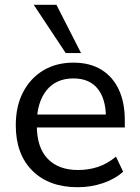

<svg xmlns="http://www.w3.org/2000/svg" viewBox="-20 -774 585 803"><path d="M305 9Q185 9 115.5 -60Q46 -129 46 -250Q46 -330 76.5 -388.5Q107 -447 161 -479.5Q215 -512 287 -512Q356 -512 404 -482.5Q452 -453 477 -399Q502 -345 502 -271V-241H117V-295H440L423 -282Q423 -360 388.5 -403Q354 -446 287 -446Q214 -446 174 -395.5Q134 -345 134 -258V-249Q134 -157 179.5 -110Q225 -63 306 -63Q351 -63 390 -76Q429 -89 465 -119L495 -56Q461 -25 410.5 -8Q360 9 305 9ZM255 -552 121 -754H216L319 -552Z"/></svg>

Font: Mulish Medium
Style: Regular
Weight: 500
Designer: Vernon Adams
Foundry: Vernon Adams
Version: Version 3.603; ttfautohint (v1.8.3)